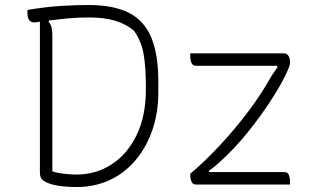

<svg xmlns="http://www.w3.org/2000/svg" viewBox="-20 -740 1290 770"><path d="M334 -720Q435 -720 497 -688.5Q559 -657 587 -589Q615 -521 615 -411V-370Q615 -288 591 -218.5Q567 -149 523.5 -97.5Q480 -46 420 -18Q360 10 289 10Q182 10 149 -20Q140 -29 140 -49V-653Q122 -650 117 -650Q90 -650 90 -690V-700Q166 -713 228.5 -716.5Q291 -720 334 -720ZM190 -53Q205 -47 233.5 -43.5Q262 -40 286 -40Q365 -40 428 -81Q491 -122 528 -198.5Q565 -275 565 -381V-391Q565 -474 555.5 -525.5Q546 -577 517 -617Q485 -644 441.5 -657Q398 -670 338 -670Q290 -670 249 -666Q208 -662 177 -658L175 -653Q184 -642 187 -628.5Q190 -615 190 -597ZM743 -526H1120Q1130 -526 1136.5 -516.5Q1143 -507 1143 -488V-486Q1143 -475 1122.5 -433.5Q1102 -392 1064 -333.5Q1026 -275 974.5 -210.5Q923 -146 860 -89Q850 -80 838.5 -70.5Q827 -61 817 -55L819 -50H1120Q1134 -50 1138.5 -38.5Q1143 -27 1143 -10V0H766Q753 0 748 -11.5Q743 -23 743 -40V-43Q803 -94 863 -158.5Q923 -223 975 -292Q1027 -361 1064 -427Q1071 -439 1078.5 -449.5Q1086 -460 1093 -471L1090 -476H766Q753 -476 748 -487.5Q743 -499 743 -516Z"/></svg>

Font: Recursive Sn Csl St Lt
Style: Regular
Weight: 300
Version: Version 1.079;hotconv 1.0.112;makeotfexe 2.5.65598; ttfautoh